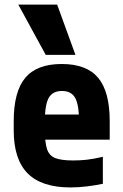

<svg xmlns="http://www.w3.org/2000/svg" viewBox="-20 -810 540 840"><path d="M288 10Q162 10 101 -51.5Q40 -113 40 -240V-280Q40 -409 90.5 -469.5Q141 -530 250 -530Q359 -530 409.5 -469.5Q460 -409 460 -280V-199H108V-309H350L326 -274Q326 -351 309 -381.5Q292 -412 251 -412Q210 -412 193 -381.5Q176 -351 176 -274V-246Q176 -188 185.5 -158.5Q195 -129 221.5 -118.5Q248 -108 300 -108Q329 -108 358 -111Q387 -114 430 -124V-6Q397 1 360 5.5Q323 10 288 10ZM180 -570 60 -790H230L310 -570Z"/></svg>

Font: M PLUS 1 Code
Style: Bold
Weight: 700
Designer: Coji Morishita
Foundry: UNDERFOREST DESIGN
Version: Version 1.002